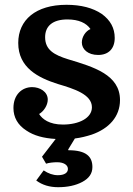

<svg xmlns="http://www.w3.org/2000/svg" viewBox="-20 -570 555 800"><path d="M242 -51C185 -51 156 -74 143 -95C162 -106 179 -131 179 -155C179 -188 146 -207 114 -207C71 -207 36 -175 36 -120C36 -81 54 -49 90 -26C121 -5 161 6 212 9L155 83L172 112C184 108 203 106 218 106C245 106 263 117 263 134C263 150 248 160 221 160C201 160 181 153 162 140L131 182C156 201 187 210 222 210C261 210 295 203 323 188C351 173 365 153 365 126C365 83 340 56 265 56L264 53L292 7C317 4 340 -2 362 -9C434 -34 480 -84 480 -153C480 -259 370 -291 264 -323C206 -341 168 -362 168 -415C168 -462 200 -489 261 -489C308 -489 340 -474 357 -449C336 -440 321 -416 321 -393C321 -365 346 -341 389 -341C432 -341 458 -367 458 -412C458 -453 440 -486 404 -512C367 -537 318 -550 257 -550C129 -550 56 -487 56 -391C56 -288 139 -246 221 -220C288 -200 363 -177 363 -123C363 -78 309 -51 242 -51Z"/></svg>

Font: Domine
Style: Bold
Weight: 700
Designer: Pablo Impallari, Rodrigo Fuenzalida, Brenda Gallo
Foundry: Pablo Impallari, Rodrigo Fuenzalida, Brenda Gallo
Version: Version 2.000